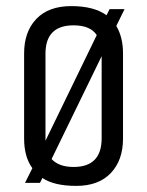

<svg xmlns="http://www.w3.org/2000/svg" viewBox="-20 -599 482 629"><path d="M383 -424V-145Q383 -74 343 -32Q303 10 230 10Q157 10 119 -16L111 0H62L86 -48Q59 -85 59 -145V-424Q59 -495 99 -537Q139 -579 213.5 -579Q288 -579 329 -549L339 -569H388L361 -514Q383 -477 383 -424ZM129 -423V-138L297 -484Q276 -516 221 -516Q129 -516 129 -423ZM313 -146V-415L149 -78Q173 -52 221 -52Q313 -52 313 -146Z"/></svg>

Font: Khand
Style: Regular
Weight: 400
Designer: Devanagari: Sanchit Sawaria, Jyotish Sonowal; Latin: Satya Rajpurohit
Foundry: Indian Type Foundry
Version: Version 1.100;PS 1.0;hotconv 1.0.78;makeotf.lib2.5.61930; tt